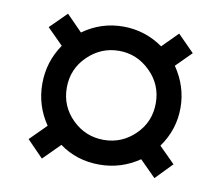

<svg xmlns="http://www.w3.org/2000/svg" viewBox="-58 -624 671 582"><g transform="rotate(10 278.0 -333.0)"><path d="M66.9 -334Q66.9 -401.4 105 -457L56.2 -505.9L106.9 -556.2L155.3 -506.8Q210.9 -546.9 279.3 -546.9Q346.2 -546.9 401.9 -507.8L449.2 -555.2L500 -503.9L453.1 -457Q492.2 -399.9 492.2 -334Q492.2 -266.6 452.1 -210.9L501 -162.1L451.2 -110.8L401.9 -160.2Q346.2 -122.1 279.3 -122.1Q209.5 -122.1 156.2 -161.1L105 -109.9L55.2 -161.1L105 -210.9Q66.9 -266.6 66.9 -334ZM142.1 -335Q142.1 -277.8 182.6 -238Q223.1 -198.2 279.3 -198.2Q335 -198.2 375.5 -237.8Q416 -277.3 416 -335Q416 -392.1 375.2 -432.1Q334.5 -472.2 279.3 -472.2Q224.1 -472.2 183.1 -432.4Q142.1 -392.6 142.1 -335Z"/></g></svg>

Font: Arial
Style: Regular
Weight: 400
Designer: Steve Matteson
Foundry: Ascender Corporation
Version: Version 2.00.3